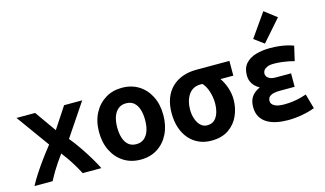

<svg xmlns="http://www.w3.org/2000/svg" viewBox="-94 -1119 2429 1434"><g transform="rotate(-15 1120.0 -402.0)"><path d="M22 0Q44 -42 75 -89Q106 -136 140.5 -183Q175 -230 208 -271L24 -526H168L284 -362L392 -526H532L362 -273Q397 -231 431 -181Q465 -131 493.5 -83.5Q522 -36 539 0H395Q375 -38 355 -71Q335 -104 315.5 -132Q296 -160 278 -183Q256 -153 236.5 -124.5Q217 -96 199 -66Q181 -36 162 0Z M841 15Q767 15 711 -20.5Q655 -56 623.5 -119Q592 -182 592 -264Q592 -347 624.5 -409Q657 -471 713 -505.5Q769 -540 841 -540Q915 -540 970.5 -505.5Q1026 -471 1057.5 -409Q1089 -347 1089 -264Q1089 -182 1058 -119Q1027 -56 971.5 -20.5Q916 15 841 15ZM839 -105Q875 -105 899.5 -125Q924 -145 936 -180.5Q948 -216 948 -263Q948 -310 936.5 -345.5Q925 -381 901.5 -400.5Q878 -420 841 -420Q806 -420 781.5 -400.5Q757 -381 744.5 -345.5Q732 -310 732 -263Q732 -216 743.5 -180.5Q755 -145 778.5 -125Q802 -105 839 -105Z M1387 15Q1335 15 1291.5 -4.5Q1248 -24 1217 -60Q1186 -96 1169 -146.5Q1152 -197 1152 -259Q1152 -324 1170.5 -373.5Q1189 -423 1224 -457Q1259 -491 1307 -508.5Q1355 -526 1415 -526H1670V-412H1571Q1597 -374 1611.5 -329Q1626 -284 1626 -239Q1626 -175 1600.5 -116.5Q1575 -58 1522 -21.5Q1469 15 1387 15ZM1387 -104Q1422 -104 1443.5 -124Q1465 -144 1475 -177Q1485 -210 1485 -249Q1485 -296 1470.5 -341Q1456 -386 1431 -412H1415Q1384 -412 1360.5 -399Q1337 -386 1322 -363Q1307 -340 1299.5 -311Q1292 -282 1292 -250Q1292 -213 1303 -179.5Q1314 -146 1335.5 -125Q1357 -104 1387 -104Z M1979 15Q1933 15 1892 6.5Q1851 -2 1819.5 -21Q1788 -40 1770 -71Q1752 -102 1752 -147Q1752 -195 1773.5 -226Q1795 -257 1838 -276Q1816 -288 1800.5 -304Q1785 -320 1776.5 -341Q1768 -362 1768 -388Q1768 -445 1798.5 -478.5Q1829 -512 1878.5 -526Q1928 -540 1985 -540Q2023 -540 2055 -536.5Q2087 -533 2114.5 -526.5Q2142 -520 2167 -511L2141 -398Q2124 -403 2099 -408Q2074 -413 2044.5 -416.5Q2015 -420 1984 -420Q1952 -420 1933 -411.5Q1914 -403 1906 -391Q1898 -379 1898 -366Q1898 -354 1905 -343Q1912 -332 1928.5 -324.5Q1945 -317 1972 -317H2091V-213H1973Q1951 -213 1930 -208.5Q1909 -204 1895.5 -192.5Q1882 -181 1882 -158Q1882 -135 1907.5 -120.5Q1933 -106 1982 -106Q2021 -106 2055 -111Q2089 -116 2115 -123.5Q2141 -131 2156 -136L2188 -22Q2148 -6 2091.5 4.5Q2035 15 1979 15ZM1960 -582 1884 -638 2011 -819 2105 -747Z"/></g></svg>

Font: Ubuntu Sans Mono
Style: Bold
Weight: 700
Monospace: yes
Designer: Dalton Maag Ltd
Foundry: Dalton Maag Ltd
Version: Version 1.006